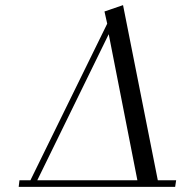

<svg xmlns="http://www.w3.org/2000/svg" viewBox="-20 -732 723 752"><path d="M53.2 0 56.2 -25.9H99.1L399.9 -639.2L389.2 -687L461.9 -711.9L598.1 -25.9H669.9L666 0ZM126 -25.9H518.1L405.8 -598.1Z"/></svg>

Font: Dehuti Alt
Style: Italic
Weight: 400
Version: Version 1.2